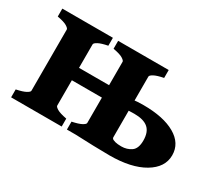

<svg xmlns="http://www.w3.org/2000/svg" viewBox="-89 -650 975 851"><g transform="rotate(30 399.0 -224.5)"><path d="M131.3 -200.2V-263.7H406.2V-200.2ZM22 0V-40.5Q55.2 -47.4 70.3 -55.7Q85.4 -64 85.4 -70.3V-383.8Q85.4 -389.6 71.5 -398.4Q57.6 -407.2 22 -413.6V-454.1H280.8V-413.6Q248 -407.2 232.7 -398.9Q217.3 -390.6 217.3 -383.8V-70.3Q217.3 -64.5 231.2 -55.9Q245.1 -47.4 280.8 -40.5V0ZM307.6 0V-40.5Q340.8 -47.4 356 -55.7Q371.1 -64 371.1 -70.3V-383.8Q371.1 -389.6 357.2 -398.4Q343.3 -407.2 307.6 -413.6V-454.1H566.4V-413.6Q533.7 -407.2 518.3 -398.9Q502.9 -390.6 502.9 -383.8V-72.3Q502.9 -66.4 516.8 -56.9Q530.8 -47.4 566.4 -40.5V0ZM527.8 4.9Q493.7 4.9 444.8 3.4Q396 2 352.1 0L502.9 -68.4Q515.6 -55.7 553.2 -55.7Q582 -55.7 603.8 -70.8Q625.5 -85.9 625.5 -127Q625.5 -170.4 602.5 -190.2Q579.6 -210 531.7 -210Q504.9 -210 484.4 -207.5Q463.9 -205.1 448.2 -201.7L444.3 -251.5Q465.3 -256.8 491.2 -260.3Q517.1 -263.7 547.4 -263.7Q650.4 -263.7 709.7 -229.5Q769 -195.3 769 -134.3Q769 -72.3 703.9 -33.7Q638.7 4.9 527.8 4.9Z"/></g></svg>

Font: Gentium Book Plus
Style: Bold
Weight: 700
Designer: Victor Gaultney, Annie Olsen, Iska Routamaa, Becca Hirsbrunner
Foundry: SIL International
Version: Version 6.101